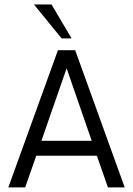

<svg xmlns="http://www.w3.org/2000/svg" viewBox="-20 -813 577 833"><path d="M290.5 -646.5H247.1L127.4 -793.5H203.6ZM448.2 0 400.4 -137.2H137.2L89.4 0H16.1L231.4 -595.2H306.2L521 0ZM159.7 -202.1H377.9L269 -516.6Z"/></svg>

Font: Now
Style: Regular
Weight: 400
Designer: Alfredo Marco Pradil
Foundry: Alfredo Marco Pradil
Version: Version 1.200;hotconv 1.0.109;makeotfexe 2.5.65596